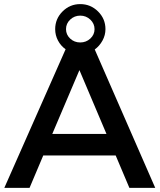

<svg xmlns="http://www.w3.org/2000/svg" viewBox="-20 -916 778 936"><path d="M1 0 299.8 -675.8Q276.4 -692.4 262.7 -718.3Q249 -744.1 249 -773.9Q249 -824.2 284.9 -860.1Q320.8 -896 371.1 -896Q421.9 -896 458 -860.1Q494.1 -824.2 494.1 -773.9Q494.1 -744.6 479.7 -718.3Q465.3 -691.9 441.9 -674.8L736.8 0H610.8L543.9 -158.2H190.9L124 0ZM234.9 -263.2H499L367.2 -574.2ZM301.8 -773.9Q301.8 -747.1 322 -728Q342.3 -709 371.1 -709Q399.9 -709 420.4 -728Q440.9 -747.1 440.9 -773.9Q440.9 -800.8 420.4 -820.3Q399.9 -839.8 371.1 -839.8Q342.8 -839.8 322.3 -820.6Q301.8 -801.3 301.8 -773.9Z"/></svg>

Font: Trueno
Style: Regular
Weight: 400
Designer: Julieta Ulanovsky
Foundry: Julieta Ulanovsky
Version: Version 3.001b | FøM Fix